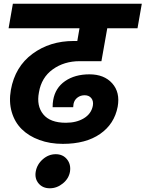

<svg xmlns="http://www.w3.org/2000/svg" viewBox="-20 -760 778 1026"><path d="M25.9 -608.9 48.8 -740.2H737.8L714.8 -608.9H553.2L522 -433.1H405.8Q322.8 -433.1 262 -389.4Q201.2 -345.7 188 -266.1Q174.3 -194.8 210.9 -149.4Q247.6 -104 332 -104Q388.7 -104 428.2 -127.9Q467.8 -151.9 476.1 -194.8Q480.5 -219.7 468 -235.4Q455.6 -251 432.1 -251Q410.2 -251 393.8 -238.5Q377.4 -226.1 373 -205.1Q371.1 -193.4 371.1 -187H261.2Q261.2 -208.5 264.2 -225.1Q275.4 -290.5 327.9 -326.7Q380.4 -362.8 458 -362.8Q536.6 -362.8 579.6 -314.7Q622.6 -266.6 608.9 -189.9Q591.3 -97.2 514.9 -44.2Q438.5 8.8 315.9 8.8Q247.1 8.8 190.4 -12Q133.8 -32.7 96.2 -69.8Q58.6 -106.9 42.7 -161.4Q26.9 -215.8 38.1 -279.8Q60.5 -403.8 153.6 -472.4Q246.6 -541 374 -541H393.1L404.8 -608.9ZM170.9 157.2Q177.7 118.2 208.7 91.1Q239.7 64 277.8 64Q315.9 64 337.9 91.1Q359.9 118.2 354 157.2Q347.7 194.3 315.9 220.2Q284.2 246.1 246.1 246.1Q208 246.1 186.3 220.2Q164.6 194.3 170.9 157.2Z"/></svg>

Font: SVN-Poppins
Style: Bold Italic
Weight: 700
Italic angle: -10°
Designer: Ninad Kale (Devanagari), Jonny Pinhorn (Latin)
Foundry: Indian Type Foundry
Version: Version 3.002 2017